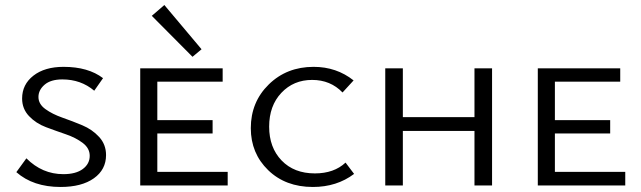

<svg xmlns="http://www.w3.org/2000/svg" viewBox="-20 -738 2550 764"><path d="M337 -118Q337 -148 309.5 -169Q282 -190 242.5 -203.5Q203 -217 163 -232Q123 -247 95.5 -276Q68 -305 68 -346Q68 -402 113 -437Q158 -472 233 -472Q331 -472 390 -427L355 -377Q302 -422 228 -422Q182 -422 157.5 -401Q133 -380 133 -352Q133 -324 160.5 -304Q188 -284 228 -270Q268 -256 307.5 -239.5Q347 -223 374.5 -193Q402 -163 402 -121Q402 -63 353.5 -28.5Q305 6 221 6Q112 6 45 -53L85 -108Q148 -45 232 -45Q282 -45 309.5 -65.5Q337 -86 337 -118Z M782 -542 746 -512 584 -675 634 -718ZM606 -54H886V0H538V-466H866V-413H606V-260H826V-207H606Z M1225 6Q1116 6 1047 -61Q978 -128 978 -228Q978 -332 1049.5 -402Q1121 -472 1228 -472Q1319 -472 1387 -418L1343 -370Q1295 -420 1222 -420Q1148 -420 1099.5 -368.5Q1051 -317 1051 -234Q1051 -151 1100.5 -99.5Q1150 -48 1233 -48Q1309 -48 1355 -91L1389 -46Q1320 6 1225 6Z M1868 -466H1938V0H1868V-217H1583V0H1513V-466H1583V-272H1868Z M2188 -54H2468V0H2120V-466H2448V-413H2188V-260H2408V-207H2188Z"/></svg>

Font: EauTestSC
Style: Regular
Weight: 400
Designer: Christian Thalmann (Catharsis Fonts)
Version: Version 0.001;PS 000.001;hotconv 1.0.88;makeotf.lib2.5.64775